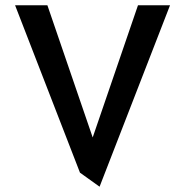

<svg xmlns="http://www.w3.org/2000/svg" viewBox="-20 -713 707 725"><path d="M622 -693H501L330 -194L159 -693H37L282 -61L356 -8Z"/></svg>

Font: Bluebird
Style: LiNrw
Weight: 300
Designer: Jasper
Foundry: Cannot Into Space Fonts
Version: Version 0.98